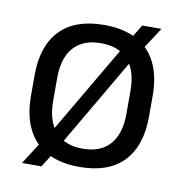

<svg xmlns="http://www.w3.org/2000/svg" viewBox="-67 -586 655 684"><g transform="rotate(10 260.0 -244.0)"><path d="M260 12.5Q190 12.5 142.5 -13Q95 -38.5 70.8 -87.8Q46.5 -137 46.5 -207.5V-282Q46.5 -388 101 -444.5Q155.5 -501 260 -501Q330 -501 377.5 -475.8Q425 -450.5 449.2 -401.8Q473.5 -353 473.5 -282V-207.5Q473.5 -101 419.2 -44.2Q365 12.5 260 12.5ZM56.5 34 116.5 -59.5 134.5 -83.5 347 -446 358 -464.5 393.5 -522.5H463L406.5 -435.5L388.5 -410.5L177.5 -49.5L166 -28.5L127 34ZM260 -53.5Q325 -53.5 358.8 -92Q392.5 -130.5 392.5 -203V-286.5Q392.5 -358.5 358.8 -396.8Q325 -435 260 -435Q195.5 -435 161.5 -396.8Q127.5 -358.5 127.5 -286.5V-203Q127.5 -130.5 161.5 -92Q195.5 -53.5 260 -53.5Z"/></g></svg>

Font: Anek Gurmukhi
Style: Regular
Weight: 400
Designer: Sarang Kulkarni (Gurmukhi), Yesha Goshar (Latin)
Foundry: Ek Type
Version: Version 1.003